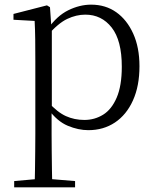

<svg xmlns="http://www.w3.org/2000/svg" viewBox="-20 -546 670 826"><path d="M41 260V233L153 223H182L303 233V260ZM129 260Q130 227 130.5 187.5Q131 148 131.5 106.5Q132 65 132 30V-282Q132 -334 131.5 -376.5Q131 -419 129 -456L38 -461V-486L182 -523L195 -515L201 -430L203 -425V-79L202 -70V30Q202 64 202.5 105.5Q203 147 203.5 187Q204 227 205 260ZM360 14Q317 14 271.5 -5Q226 -24 188 -76H175L187 -107Q227 -63 263.5 -46.5Q300 -30 343 -30Q387 -30 423.5 -52.5Q460 -75 482 -126Q504 -177 504 -259Q504 -372 460.5 -427.5Q417 -483 347 -483Q308 -483 269 -464.5Q230 -446 184 -393L174 -422H186Q225 -478 274 -502Q323 -526 372 -526Q434 -526 480 -493.5Q526 -461 553 -401.5Q580 -342 580 -261Q580 -176 552 -114Q524 -52 474.5 -19Q425 14 360 14Z"/></svg>

Font: Noto Serif SC ExtraLight Light
Style: Regular
Weight: 300
Version: Version 2.002-H1;hotconv 1.1.0;makeotfexe 2.6.0